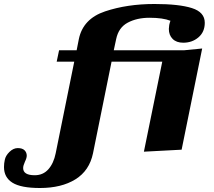

<svg xmlns="http://www.w3.org/2000/svg" viewBox="-222 -750 1070 962"><path d="M-202 87Q-202 68 -198 51Q-194 30 -174.5 11Q-155 -8 -133 -8Q-110 -8 -99 3Q-88 14 -88 30Q-88 42 -97 60Q-106 80 -106 92Q-106 128 -48 128Q-6 128 20.5 98Q47 68 57 18L150 -441H62L74 -498H162L173 -554Q194 -656 304.5 -693Q415 -730 552 -730Q675 -730 739.5 -709.5Q804 -689 804 -636Q804 -590 772.5 -563Q741 -536 696 -536Q662 -536 643 -555Q624 -574 624 -605Q624 -611 626 -625Q627 -629 628.5 -635.5Q630 -642 632 -646Q594 -661 527 -661Q464 -661 418 -636.5Q372 -612 360 -554L348 -498H699L791 -507L688 0L499 10L591 -441H337L244 18Q226 105 156 148.5Q86 192 -22 192Q-117 192 -159.5 165.5Q-202 139 -202 87Z"/></svg>

Font: Trirong Black
Style: Italic
Weight: 900
Italic angle: -12°
Designer: Katatrad Team
Foundry: CadsonDemak
Version: Version 1.001